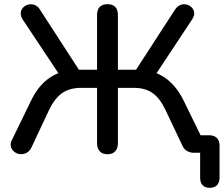

<svg xmlns="http://www.w3.org/2000/svg" viewBox="-20 -732 1072 920"><path d="M985 168Q963 168 951 155.5Q939 143 939 120V-47L986 0H907Q893 0 878 -7.5Q863 -15 855 -32L773 -205Q746 -262 710.5 -286.5Q675 -311 622 -311H545V-46Q545 -21 532 -7Q519 7 495 7Q471 7 458 -7Q445 -21 445 -46V-311H368Q314 -311 278 -286Q242 -261 215 -205L131 -26Q122 -7 107 0.5Q92 8 76.5 6.5Q61 5 48.5 -4.5Q36 -14 32 -30Q28 -46 39 -65L128 -248Q159 -313 204.5 -349.5Q250 -386 311 -394L272 -363L89 -638Q78 -656 79.5 -671Q81 -686 91.5 -696.5Q102 -707 116.5 -710.5Q131 -714 146.5 -708Q162 -702 172 -685L369 -381L346 -398H445V-660Q445 -686 458 -699Q471 -712 495 -712Q519 -712 532 -699Q545 -686 545 -660V-398H645L621 -381L818 -685Q829 -702 844 -708Q859 -714 873.5 -710.5Q888 -707 898.5 -696.5Q909 -686 910.5 -671Q912 -656 900 -638L718 -363L678 -394Q720 -389 753 -370.5Q786 -352 813 -321.5Q840 -291 861 -248L961 -43L920 -84H981Q1005 -84 1018.5 -71.5Q1032 -59 1032 -35V120Q1032 143 1019.5 155.5Q1007 168 985 168Z"/></svg>

Font: Nunito SemiBold
Style: Regular
Weight: 600
Designer: Vernon Adams
Foundry: Vernon Adams
Version: Version 3.602